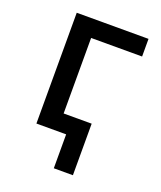

<svg xmlns="http://www.w3.org/2000/svg" viewBox="-122 -569 669 798"><g transform="rotate(20 212.0 -170.0)"><path d="M79.5 0V-490H397V-412H171.5V-78H295.5V150H211V0Z"/></g></svg>

Font: Geologica Light
Style: Regular
Weight: 300
Designer: Sindre Bremnes, Frode Helland
Foundry: Monokrom Skriftforlag AS
Version: Version 1.010; ttfautohint (v1.8.4.7-5d5b);gftools[0.9.28]